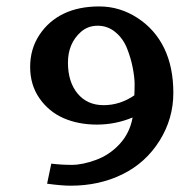

<svg xmlns="http://www.w3.org/2000/svg" viewBox="-20 -572 564 603"><path d="M401.9 -272.5Q402.8 -289.1 402.8 -308.3Q402.8 -327.6 397 -358.6Q391.1 -389.6 378.7 -420.7Q366.2 -451.7 342 -471.4Q317.9 -491.2 286.9 -491.2Q255.9 -491.2 233.9 -471.7Q193.4 -435.5 193.4 -375.2Q193.4 -314.9 223.6 -278.3Q253.9 -241.7 305.4 -241.7Q356.9 -241.7 401.9 -272.5ZM201.7 11.2Q173.3 11.2 127.9 4.9L141.1 -58.1Q172.4 -54.2 205.6 -54.2Q238.8 -54.2 281.5 -69.8Q324.2 -85.4 356 -119.9Q387.7 -154.3 396.5 -203.1Q342.8 -180.7 284.4 -180.7Q226.1 -180.7 179.7 -200.9Q133.3 -221.2 104 -263.2Q74.7 -305.2 74.7 -361.8Q74.7 -418.5 103.8 -462.4Q132.8 -506.3 180.2 -529.1Q227.5 -551.8 291.7 -551.8Q356 -551.8 411.4 -515.9Q466.8 -480 495.6 -420.7Q524.4 -361.3 524.4 -280.3Q524.4 -199.2 481 -129.9Q437.5 -60.5 364.7 -24.7Q292 11.2 201.7 11.2Z"/></svg>

Font: Rachana
Style: Bold
Weight: 700
Designer: Hussain KH
Foundry: Hussain KH, Rajeesh K Nambiar, Santhosh Thottingal, Swathanthra Malayalam Computing (http://smc.org.in)
Version: Version 7.0.0+20221109